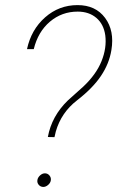

<svg xmlns="http://www.w3.org/2000/svg" viewBox="-20 -741 468 764"><path d="M170.4 -195.8Q185.5 -278.8 250 -341.3L311.5 -396.5Q362.8 -444.8 384 -497.6Q405.3 -550.3 398.9 -600.6Q392.6 -645 363.3 -669.9Q334 -694.8 289.1 -694.8Q226.1 -694.8 178.7 -654.8Q131.3 -614.7 114.3 -545.4H87.4Q104 -623 159.4 -671.9Q214.8 -720.7 288.6 -720.7Q360.4 -720.7 398.2 -669.7Q436 -618.7 423.3 -542Q414.6 -487.8 381.8 -439Q349.1 -390.1 286.4 -341.6Q223.6 -293 202.1 -217.8L196.8 -195.3ZM128.9 -24.9Q130.4 -34.7 139.4 -43Q148.4 -51.3 158.7 -51.3Q169.9 -51.3 177 -42.5Q184.1 -33.7 182.1 -22.9Q180.7 -13.2 171.4 -5.1Q162.1 2.9 151.9 2.9Q140.6 2.4 133.8 -5.9Q127 -14.2 128.9 -24.9Z"/></svg>

Font: TypoPRO Roboto
Style: Italic
Weight: 250
Italic angle: -12°
Designer: Google
Version: Version 2.136; 2016